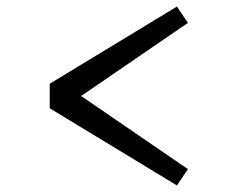

<svg xmlns="http://www.w3.org/2000/svg" viewBox="-20 -582 750 587"><path d="M132 -251V-326L521 -562L554.5 -512L228 -288.5L554.5 -65L521 -15Z"/></svg>

Font: League Mono Light
Style: Regular
Weight: 300
Width: 6
Designer: Tyler Finck
Foundry: The League of Moveable Type / Tyler Finck
Version: Version 2.210